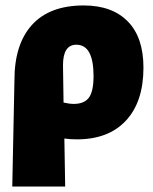

<svg xmlns="http://www.w3.org/2000/svg" viewBox="-20 -499 560 704"><path d="M506 -251Q506 -126 442 -57Q378 12 262 12Q239 12 216 9L219 185H25L33 -206Q33 -337 97.5 -408Q162 -479 287 -479Q391 -479 448.5 -420.5Q506 -362 506 -251ZM323 -220Q323 -335 260 -335Q211 -335 211 -260L213 -123Q235 -118 250 -118Q289 -118 306 -141Q323 -164 323 -220Z"/></svg>

Font: Luna Sans Black
Style: Regular
Weight: 900
Designer: Juan Pablo del Peral
Foundry: Huerta Tipografica
Version: Version 2.001; ttfautohint (v1.5)